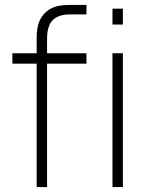

<svg xmlns="http://www.w3.org/2000/svg" viewBox="-20 -755 596 775"><path d="M170 0H128V-601Q128 -622 130.8 -639.8Q133.5 -657.5 140.5 -672.5Q147.5 -687.5 160 -701Q172 -713.5 186.8 -721Q201.5 -728.5 219.5 -731.8Q237.5 -735 259 -735H329V-697H264Q217 -697 193.5 -674.5Q170 -652 170 -597ZM329 -498H30V-540H329ZM476 -656H434V-720H476ZM476 0H434V-540H476Z"/></svg>

Font: Manrope Variable Light
Style: Regular
Weight: 200
Designer: Mikhail Sharanda
Foundry: Mikhail Sharanda
Version: Version 4.505